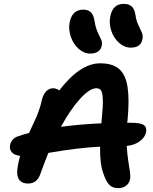

<svg xmlns="http://www.w3.org/2000/svg" viewBox="-20 -1019 793 992"><path d="M655.8 -772.9Q623 -772.9 595.2 -797.6Q567.4 -822.3 554.9 -859.9Q542.5 -897.5 549.8 -934.1Q562.5 -999 619.1 -999Q645.5 -999 660.4 -985.8Q675.3 -972.7 680.2 -939.9Q684.1 -911.6 695.3 -888.9Q706.5 -866.2 713.1 -850.3Q719.7 -834.5 715.8 -815.9Q707.5 -772.9 655.8 -772.9ZM445.8 -742.2Q413.6 -742.2 386 -767.1Q358.4 -792 345.7 -829.8Q333 -867.7 339.8 -903.8Q353 -969.2 411.1 -969.2Q436 -969.2 450.2 -954.8Q464.4 -940.4 469.2 -905.8Q474.1 -875.5 485.1 -851.8Q496.1 -828.1 502.7 -814Q509.3 -799.8 505.9 -784.2Q497.6 -742.2 445.8 -742.2ZM589.8 -46.9Q562.5 -46.9 545.4 -63.7Q528.3 -80.6 514.2 -122.1Q495.6 -169.9 497.1 -261.2Q381.3 -255.4 230 -229Q215.3 -193.8 189.9 -124Q172.9 -70.8 126 -70.8Q52.7 -70.8 73.2 -168Q75.7 -182.6 84 -213.9Q53.7 -217.3 40.8 -232.4Q27.8 -247.6 32.2 -270Q39.6 -304.7 76.2 -315.9Q105.5 -325.7 129.9 -332Q133.8 -340.3 149.2 -373.3Q164.6 -406.2 169.9 -418.9Q175.3 -431.6 183.3 -455.1Q191.4 -478.5 194.8 -497.1Q201.7 -528.3 217.3 -545.7Q232.9 -563 254.9 -563Q270 -563 286.1 -551.8Q394 -691.9 497.1 -691.9Q562 -691.9 595.7 -662.4Q629.4 -632.8 639.2 -568.4Q648.9 -503.9 639.2 -400.9Q638.7 -397.9 638.2 -392.6Q637.7 -387.2 637.2 -384.8H654.8Q705.1 -384.8 722.2 -373.5Q739.3 -362.3 734.9 -335.9Q729.5 -309.6 701.9 -289.1Q674.3 -268.6 634.8 -265.1Q636.7 -226.6 642.6 -188.7Q648.4 -150.9 651.6 -129.2Q654.8 -107.4 651.9 -92.8Q647.5 -71.3 630.9 -59.1Q614.3 -46.9 589.8 -46.9ZM477.1 -563Q443.8 -563 394.3 -509Q344.7 -455.1 294.9 -363.8Q397.5 -377.4 503.9 -381.8Q503.9 -391.6 505.9 -407.2Q512.7 -470.2 511.2 -504.9Q509.8 -539.6 502.4 -551.3Q495.1 -563 477.1 -563Z"/></svg>

Font: Shantell Sans Irregular Bouncy
Style: Italic
Weight: 600
Italic angle: -11.31°
Designer: Stephen Nixon, Anya Danilova, Shantell Martin
Foundry: Arrow Type
Version: Version 1.006;[9816181b4]